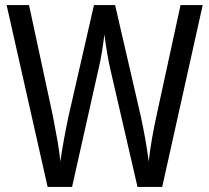

<svg xmlns="http://www.w3.org/2000/svg" viewBox="-20 -800 822 754"><path d="M776 -780 617 -66H520L414 -525Q408 -550 401.5 -587.5Q395 -625 390 -665Q387 -639 381 -600.5Q375 -562 366 -525L263 -66H167L6 -780H94L188 -343Q198 -291 206 -245.5Q214 -200 217 -166Q223 -208 231.5 -254.5Q240 -301 249 -343L349 -780H432L533 -343Q542 -301 550 -257Q558 -213 564 -166Q569 -211 577 -256.5Q585 -302 594 -343L689 -780Z"/></svg>

Font: Noto Sans Malayalam UI Condensed
Style: Regular
Weight: 400
Width: 3
Designer: Jelle Bosma - Monotype Design Team
Foundry: Monotype Imaging Inc.
Version: Version 2.104; ttfautohint (v1.8.4.7-5d5b)